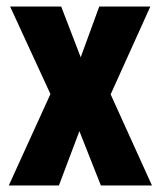

<svg xmlns="http://www.w3.org/2000/svg" viewBox="-20 -570 494 590"><path d="M135 -281 7 0H161L224 -167L290 0H447L320 -280L442 -550H285L228 -394L168 -550H11Z"/></svg>

Font: Noto Sans Lao UI ExtCond ExtBd
Style: Regular
Weight: 800
Width: 2
Designer: Monotype Design Team
Foundry: Monotype Imaging Inc.
Version: Version 2.000